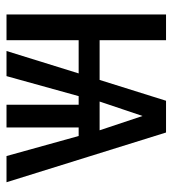

<svg xmlns="http://www.w3.org/2000/svg" viewBox="10 -540 530 590"><g transform="rotate(90 275.0 -245.0)"><path d="M540 0H459.5L397.9 -221.7H371.6V0H301.8V-221.7H275.4L213.9 0H136.7L205.6 -221.7H103.5V0H24.4V-490.2H103.5V-286.1H225.6L289.6 -490.2H387.2ZM292 -286.1H380.4L336.4 -418Z"/></g></svg>

Font: Code New Roman
Style: Regular
Weight: 400
Monospace: yes
Designer: Sam Radian
Foundry: Code New Roman
Version: Version 2.00 November 29, 2014